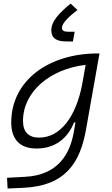

<svg xmlns="http://www.w3.org/2000/svg" viewBox="-20 -822 626 1076"><path d="M22.5 234.4 110.4 230.5C351.1 219.7 430.2 85 462.4 -98.1L537.6 -522.5H528.3C251.5 -522.5 43 -370.1 43 -135.3C43 -40.5 92.3 10.3 184.1 10.3C285.2 10.3 357.4 -42.5 395 -135.7H402.8L393.6 -82.5C372.6 39.6 306.2 159.7 120.1 168.9L19.5 174.3ZM460 -458.5 443.8 -367.7V-368.2L440.4 -348.6C406.2 -170.4 319.8 -50.8 199.2 -50.8C140.1 -50.8 108.9 -83 108.9 -144C108.9 -308.1 260.3 -435.5 460 -458.5ZM352.1 -589.8H388.7L398.4 -644H363.3C338.9 -644 327.1 -650.4 327.1 -665C327.1 -692.9 366.2 -729 414.1 -766.1L375.5 -801.8C311.5 -749 267.6 -702.6 267.6 -653.3C267.6 -608.4 294.9 -589.8 352.1 -589.8Z"/></svg>

Font: Cascadia Mono NF Light
Style: Italic
Weight: 300
Italic angle: -10°
Monospace: yes
Designer: Aaron Bell
Foundry: Saja Typeworks
Version: Version 2404.023